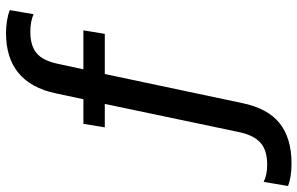

<svg xmlns="http://www.w3.org/2000/svg" viewBox="-290 -584 1014 655"><g transform="rotate(-90 217.5 -257.0)"><path d="M-90 218 -76 135Q-52 147 -18 147Q31 147 56.5 125Q82 103 93 55L190 -407H110L122 -480H206L226 -574Q262 -744 432 -744Q453 -744 474.5 -740.5Q496 -737 510 -731L496 -650Q471 -661 436 -661Q389 -661 363.5 -640Q338 -619 327 -568L308 -480H441L429 -407H292L193 61Q175 149 124 189.5Q73 230 -13 230Q-60 230 -90 218Z"/></g></svg>

Font: Prompt
Style: Regular
Weight: 400
Designer: Katatrad Team
Foundry: CadsonDemak
Version: Version 1.001